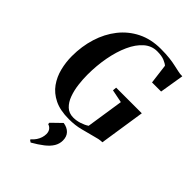

<svg xmlns="http://www.w3.org/2000/svg" viewBox="-302 -864 1276 1276"><g transform="rotate(45 336.0 -226.0)"><path d="M317 10.5Q235 10.5 180.5 -16.2Q126 -43 94.2 -87.8Q62.5 -132.5 48.8 -187.8Q35 -243 35 -300.5Q35 -392.5 60.5 -474.2Q86 -556 135.2 -618.5Q184.5 -681 256 -716.8Q327.5 -752.5 419.5 -752.5Q470 -752.5 504.5 -748.2Q539 -744 563.5 -738.2Q588 -732.5 608.5 -728.5Q618 -726.5 627.5 -725.2Q637 -724 649 -724L621 -553H535.5L518 -692Q508 -702 482.5 -713Q457 -724 413.5 -724Q362 -724 321.5 -688.5Q281 -653 253 -591.2Q225 -529.5 210.2 -450.5Q195.5 -371.5 195.5 -285Q195.5 -242.5 201.2 -195.8Q207 -149 221.8 -108.5Q236.5 -68 263 -42.8Q289.5 -17.5 331.5 -17.5Q359.5 -17.5 389.8 -27.2Q420 -37 441.5 -51.5L481.5 -314L389 -332.5L391.5 -360H632.5L583.5 -38.5Q566.5 -38.5 548.8 -34.8Q531 -31 509 -24.5Q471.5 -15 423.8 -2.2Q376 10.5 317 10.5ZM232.5 290V284.5Q249.5 270 260.2 253.8Q271 237.5 276.5 220.2Q282 203 282 185.5Q282 165 271.8 150.5Q261.5 136 243 130.5V118.5L311 52.5Q348 58 369 80Q390 102 390 138.5Q390 170 373.5 197Q357 224 325 249Q293 274 247.5 300Z"/></g></svg>

Font: Merriweather 144pt
Style: Bold Italic
Weight: 700
Italic angle: -7.8°
Version: Version 2.101